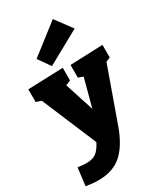

<svg xmlns="http://www.w3.org/2000/svg" viewBox="-272 -969 1124 1315"><g transform="rotate(-30 290.0 -311.5)"><path d="M2 236 19 96Q60 102 88 102Q136 102 164 81.5Q192 61 217 11L35 -421L-6 -435V-535L272 -545V-445L233 -429L307 -200L366 -421L328 -435V-535L586 -545V-445L552 -431L400 -5Q354 122 284.5 183.5Q215 245 100 245Q55 245 2 236ZM214 -592 147 -687 380 -868 477 -737Z"/></g></svg>

Font: Bitter Black
Style: Regular
Weight: 900
Designer: Sol Matas, and Bitter project Authors
Foundry: Sol Matas
Version: Version 2.001